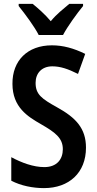

<svg xmlns="http://www.w3.org/2000/svg" viewBox="-20 -1023 499 987"><path d="M179 -843H304C327 -887 375 -953 407 -992V-1003H336C306 -977 273 -953 241 -914C211 -950 174 -982 148 -1003H76V-992C109 -951 158 -885 179 -843ZM422 -264C422 -363 370 -418 274 -471C195 -515 163 -537 163 -597C163 -647 195 -682 249 -682C290 -682 329 -669 381 -643L418 -746C359 -775 304 -790 247 -790C121 -790 43 -711 44 -592C44 -471 124 -423 190 -385C263 -343 303 -314 303 -256C303 -205 273 -164 208 -164C152 -164 92 -186 38 -215V-94C88 -68 149 -56 206 -56C335 -56 422 -135 422 -264Z"/></svg>

Font: Noto Sans Malayalam UI Condensed SemiBold
Style: Regular
Weight: 600
Width: 3
Designer: Jelle Bosma - Monotype Design Team
Foundry: Monotype Imaging Inc.
Version: Version 2.104